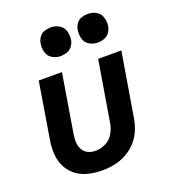

<svg xmlns="http://www.w3.org/2000/svg" viewBox="-140 -863 856 972"><g transform="rotate(-20 288.0 -377.0)"><path d="M244 8Q277 8 310 1.5Q343 -5 374.5 -22Q406 -39 430 -65.5Q454 -92 467 -124Q480 -156 485 -188L542 -530H417L363 -205Q359 -178 344 -151Q329 -124 301.5 -110.5Q274 -97 246 -97Q224 -97 205.5 -106Q187 -115 177.5 -133Q168 -151 167 -172Q166 -193 170 -215L222 -530H97L48 -232Q41 -194 43 -156Q45 -118 61 -85.5Q77 -53 105 -31.5Q133 -10 169.5 -1Q206 8 244 8ZM445 -608Q462 -608 479 -614Q496 -620 507 -635Q518 -650 521 -666Q525 -691 518 -714.5Q511 -738 490.5 -750Q470 -762 445 -762Q428 -762 411 -756.5Q394 -751 383.5 -736Q373 -721 370 -704Q366 -679 372.5 -655.5Q379 -632 400 -620Q421 -608 445 -608ZM245 -608Q262 -608 279 -614Q296 -620 307 -635Q318 -650 321 -666Q325 -691 318 -714.5Q311 -738 290.5 -750Q270 -762 245 -762Q228 -762 211 -756.5Q194 -751 183.5 -736Q173 -721 170 -704Q166 -679 172.5 -655.5Q179 -632 200 -620Q221 -608 245 -608Z"/></g></svg>

Font: Iosevka Sparkle
Style: Bold Italic
Weight: 700
Italic angle: -9°
Designer: Belleve Invis
Foundry: Belleve Invis
Version: Version 4.5.0; ttfautohint (v1.8.3)